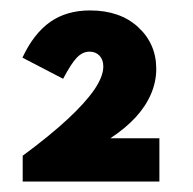

<svg xmlns="http://www.w3.org/2000/svg" viewBox="-20 -861 369 368"><path d="M23.5 -513V-562.5Q75 -600.5 109.2 -632.2Q143.5 -664 160.8 -689.2Q178 -714.5 178 -733.5Q178 -746.5 170.8 -754.2Q163.5 -762 151.5 -762Q138.5 -762 127.5 -750.8Q116.5 -739.5 101 -710L23 -750.5Q44.5 -796.5 76 -818.8Q107.5 -841 152.5 -841Q210 -841 244.8 -809Q279.5 -777 279.5 -729Q279.5 -704.5 269.5 -681Q259.5 -657.5 240 -636.2Q220.5 -615 191.5 -596H285.5V-513Z"/></svg>

Font: Spartan Thin Black
Style: Regular
Weight: 900
Version: Version 1.004